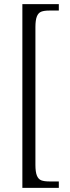

<svg xmlns="http://www.w3.org/2000/svg" viewBox="-20 -779 336 927"><path d="M88 -759H264V-728H218Q193 -728 179 -722.5Q165 -717 158 -699.5Q151 -682 151 -648V17Q151 51 158 68.5Q165 86 179 91.5Q193 97 218 97H264V128H88Z"/></svg>

Font: Noto Serif NarrowLight
Style: Regular
Weight: 300
Width: 4
Designer: Monotype Design Team
Foundry: Monotype Imaging Inc.
Version: Version 1.001